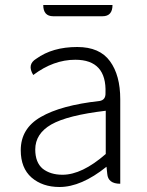

<svg xmlns="http://www.w3.org/2000/svg" viewBox="-20 -735 587 768"><path d="M218 13Q150 13 106 -25Q63 -63 63 -134Q63 -221 143 -267Q224 -314 378 -331Q403 -335 402 -363Q407 -496 281 -496Q194 -496 113 -435Q87 -477 125 -500Q190 -547 289 -547Q379 -547 420 -490Q461 -434 461 -338V0Q412 0 409 -40L406 -68Q305 13 218 13ZM230 -36Q308 -36 403 -119V-292Q250 -274 185 -237Q121 -200 121 -137Q121 -85 151 -60Q182 -36 230 -36ZM193 -670Q153 -670 153 -715H430Q430 -670 390 -670Z"/></svg>

Font: Swei Half Moon CJK SC
Style: Light
Weight: 300
Version: Version 2.071